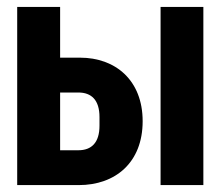

<svg xmlns="http://www.w3.org/2000/svg" viewBox="-20 -536 640 556"><path d="M29.8 0H208.1C313.9 0 393.1 -65 393.1 -185C393.1 -304 313.9 -369 212 -369H154.1V-516H29.8ZM154.1 -100.9V-268.1H207C245 -268.1 268.1 -246.1 268.1 -197.1V-171.9C268.1 -122.9 245 -100.9 207 -100.9ZM445 0H568.9V-516H445Z"/></svg>

Font: Margiela Mono Bold
Style: Regular
Weight: 700
Designer: Mike Abbink, Paul van der Laan, Pieter van Rosmalen
Foundry: Bold Monday
Version: Version 2.003 2021